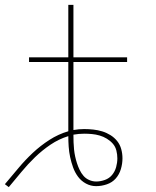

<svg xmlns="http://www.w3.org/2000/svg" viewBox="-20 -755 640 787"><path d="M16 12 0 0Q28 -33 55.5 -66Q83 -99 114.5 -128.5Q146 -158 182.5 -181.5Q219 -205 260 -217V-501H99V-520H260V-735H281V-520H501V-501H281V-222Q292 -224 303 -225Q314 -226 325 -226Q343 -226 362 -224Q381 -222 399 -216.5Q417 -211 433 -201Q449 -191 460.5 -176.5Q472 -162 477 -143.5Q482 -125 482 -106Q482 -84 475.5 -62Q469 -40 454.5 -23.5Q440 -7 418 0.5Q396 8 374 8Q352 8 332.5 -2.5Q313 -13 300 -30.5Q287 -48 279.5 -69Q272 -90 267.5 -111Q263 -132 261.5 -154Q260 -176 260 -197Q221 -185 187 -162Q153 -139 123.5 -110.5Q94 -82 68 -50.5Q42 -19 16 12ZM374 -11Q392 -11 410 -17.5Q428 -24 439.5 -38Q451 -52 456 -70Q461 -88 461 -106Q461 -122 457 -138Q453 -154 442.5 -166Q432 -178 418 -186.5Q404 -195 388.5 -199.5Q373 -204 357 -205.5Q341 -207 325 -207Q314 -207 303 -206Q292 -205 281 -203V-201Q281 -187 281.5 -172Q282 -157 283.5 -142.5Q285 -128 288 -114Q291 -100 295.5 -86Q300 -72 306.5 -58.5Q313 -45 322.5 -34Q332 -23 346 -17Q360 -11 374 -11Z"/></svg>

Font: Iosevka Aile Thin
Style: Regular
Weight: 100
Designer: Belleve Invis
Foundry: Belleve Invis
Version: Version 31.1.0; ttfautohint (v1.8.4)